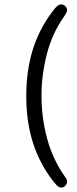

<svg xmlns="http://www.w3.org/2000/svg" viewBox="-20 -683 351 870"><path d="M99 -248Q99 -140 125 -50.5Q151 39 204 115Q224 143 235.5 155Q247 167 257 167Q268 167 276 158.5Q284 150 284 140Q284 135 282.5 131Q281 127 276 120Q220 42 194 -53.5Q168 -149 168 -249Q168 -344 192.5 -438.5Q217 -533 269 -606Q284 -628 284 -636Q284 -647 276 -655Q268 -663 257 -663Q248 -663 239 -655.5Q230 -648 214 -626Q156 -548 127.5 -454.5Q99 -361 99 -248Z"/></svg>

Font: Beiruti
Style: Regular
Weight: 400
Version: Version 1.00